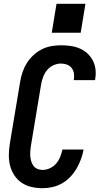

<svg xmlns="http://www.w3.org/2000/svg" viewBox="-20 -981 540 1009"><path d="M204 8Q174 8 145.5 1.5Q117 -5 94 -20.5Q71 -36 55.5 -59.5Q40 -83 33 -110.5Q26 -138 26.5 -168Q27 -198 32 -228L86 -552Q90 -577 98.5 -602Q107 -627 121 -649.5Q135 -672 155.5 -691Q176 -710 200 -722Q224 -734 249.5 -738.5Q275 -743 300 -743Q326 -743 351 -739.5Q376 -736 398.5 -726.5Q421 -717 439 -700.5Q457 -684 468 -662.5Q479 -641 482 -616Q485 -591 480 -565Q480 -564 480 -562.5Q480 -561 479 -560H368Q368 -560 368 -561Q368 -562 368 -562Q371 -579 368.5 -595Q366 -611 356.5 -623.5Q347 -636 332 -641.5Q317 -647 300 -647Q280 -647 260.5 -638Q241 -629 227.5 -612.5Q214 -596 206.5 -576Q199 -556 196 -537L142 -212Q140 -198 139 -184Q138 -170 139.5 -156.5Q141 -143 145 -130.5Q149 -118 157 -108Q165 -98 177.5 -93Q190 -88 204 -88Q223 -88 242.5 -97Q262 -106 275.5 -122Q289 -138 296.5 -157Q304 -176 308 -195H419Q415 -170 405.5 -144.5Q396 -119 382.5 -95.5Q369 -72 349.5 -51.5Q330 -31 306 -17.5Q282 -4 256 2Q230 8 204 8ZM404 -809H252L277 -961H429Z"/></svg>

Font: Iosevka SS04 Oblique
Style: Bold
Weight: 700
Italic angle: -9°
Monospace: yes
Designer: Belleve Invis
Foundry: Belleve Invis
Version: Version 19.0.0; ttfautohint (v1.8.4)